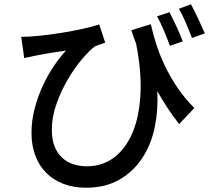

<svg xmlns="http://www.w3.org/2000/svg" viewBox="-20 -813 996 896"><path d="M876 -636Q863 -669 847.5 -706Q832 -743 815 -772L871 -793Q887 -764 905 -725.5Q923 -687 936 -657ZM773 -599Q761 -632 745 -670Q729 -708 713 -737L771 -756Q786 -727 804 -688.5Q822 -650 833 -620ZM684 -700Q693 -657 709 -607.5Q725 -558 749 -507Q773 -456 807 -405.5Q841 -355 887 -309L816 -234Q761 -304 714 -388Q719 -302 702.5 -221Q686 -140 645 -77Q604 -14 538.5 24.5Q473 63 381 63Q323 63 276 45Q229 27 196 -6Q163 -39 145 -86.5Q127 -134 127 -192Q127 -250 141.5 -305.5Q156 -361 179 -411Q202 -461 230.5 -503.5Q259 -546 288 -577Q238 -570 189.5 -561.5Q141 -553 93 -542L79 -641Q113 -641 163 -646Q213 -651 265.5 -659.5Q318 -668 366 -678.5Q414 -689 443 -699L471 -614Q461 -610 447 -605.5Q433 -601 422 -596Q398 -578 364 -538.5Q330 -499 298.5 -446Q267 -393 244.5 -331Q222 -269 222 -206Q222 -161 235 -129Q248 -97 270.5 -76.5Q293 -56 322.5 -46.5Q352 -37 385 -37Q457 -37 511.5 -77.5Q566 -118 598 -193Q630 -268 635.5 -374Q641 -480 615 -610Q609 -625 603.5 -640Q598 -655 593 -672Z"/></svg>

Font: Kinto Sans Med
Style: Regular
Weight: 500
Designer: Authors: Ryoko NISHIZUKA  (kana & ideographs); Paul D. Hunt (Latin, Greek & Cyrillic); Wenlong ZHANG  (bopomofo); Sandol
Foundry: Adobe Systems Incorporated, ookami Inc.
Version: Version 0.001